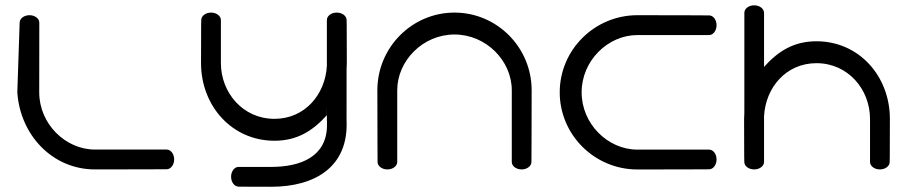

<svg xmlns="http://www.w3.org/2000/svg" viewBox="-20 -638 3428 723"><path d="M128 -552.8C128 -567.8 111.9 -580.8 91 -580.8C70.1 -580.8 54 -567.8 54 -552.8L45.2 -290.5C55.7 -130.7 176.3 0 337.8 0C499.3 0 607.8 -0.7 607.8 -0.7C622.8 -0.7 635.8 -16.9 635.8 -37.8C635.8 -58.7 622.8 -74.8 607.8 -74.8C607.8 -74.8 449.3 -74.8 337.8 -74.8C226.3 -74.8 127.7 -171.6 127.7 -290.5C127.7 -409.4 128 -552.8 128 -552.8Z M1248.2 -590.6H1248C1227.1 -590.6 1210.9 -577.6 1210.9 -562.6V-390.4C1205.2 -283.1 1128.7 -190.5 1013.5 -190.5C894.6 -190.5 811.8 -289.1 811.8 -400.6C811.8 -512.1 811.8 -562.6 811.8 -562.6C811.8 -577.6 795.7 -590.6 774.8 -590.6C753.9 -590.6 737.8 -577.6 737.8 -562.6C737.8 -562.6 737 -562.1 737 -400.6C737 -239.1 853.4 -108 1013.5 -108C1098.8 -108 1157.7 -145.2 1210.9 -204.4V-185.6C1210.9 -184.4 1211.1 -183.3 1211.3 -182.1C1211.3 -177.5 1211.3 -172.5 1211.3 -167.1C1211.3 -48.3 1112.7 -9.5 1001.2 -9.5C889.6 -9.5 878.2 -9.5 878.2 -9.5C863.2 -9.5 850.2 6.7 850.2 27.6C850.2 48.5 863.2 64.6 878.2 64.6C878.2 64.6 839.7 65.3 1001.2 65.3C1162.7 65.3 1293.5 -6.8 1285 -185.6C1285.1 -185.7 1285.1 -213.6 1285.1 -377.3C1285.7 -385 1286 -392.8 1286 -400.6C1286 -562.1 1285.2 -562.6 1285.2 -562.6C1285.2 -577.6 1269.1 -590.6 1248.2 -590.6ZM1211.3 -208.2C1211.1 -207.2 1210.9 -206.1 1210.9 -205C1211 -210.9 1211.2 -260.1 1211.3 -208.2Z M1981.2 -28C1981.2 -28 1982 -136.5 1982 -298C1982 -459.5 1851.6 -590.6 1691.5 -590.6C1531.4 -590.6 1401 -459.5 1401 -298C1401 -136.5 1401.8 -28 1401.8 -28C1401.8 -13 1417.9 0 1438.8 0C1459.7 0 1475.8 -13 1475.8 -28C1475.8 -28 1475.8 -186.5 1475.8 -298C1475.8 -409.5 1572.6 -508.1 1691.5 -508.1C1810.4 -508.1 1907.2 -409.5 1907.2 -298C1907.2 -186.5 1907.2 -28 1907.2 -28C1907.2 -13 1923.3 0 1944.2 0C1965.1 0 1981.2 -13 1981.2 -28Z M2650.3 -580C2650.3 -580 2541.8 -580.8 2380.3 -580.8C2218.8 -580.8 2087.7 -450.4 2087.7 -290.3C2087.7 -130.2 2218.8 0.2 2380.3 0.2C2541.8 0.2 2650.3 -0.5 2650.3 -0.5C2665.3 -0.5 2678.3 -16.7 2678.3 -37.6C2678.3 -58.5 2665.3 -74.6 2650.3 -74.6C2650.3 -74.6 2491.8 -74.6 2380.3 -74.6C2268.8 -74.6 2170.2 -171.4 2170.2 -290.3C2170.2 -409.2 2268.8 -506 2380.3 -506C2491.8 -506 2650.3 -506 2650.3 -506C2665.3 -506 2678.3 -522.1 2678.3 -543C2678.3 -563.9 2665.3 -580 2650.3 -580Z M2819.8 0H2820C2840.9 0 2857.1 -13 2857.1 -28V-200.2C2862.8 -307.5 2939.3 -400.1 3054.5 -400.1C3173.4 -400.1 3256.2 -301.5 3256.2 -190C3256.2 -78.5 3256.2 -28 3256.2 -28C3256.2 -13 3272.3 0 3293.2 0C3314.1 0 3330.2 -13 3330.2 -28C3330.2 -28 3331 -28.5 3331 -190C3331 -351.5 3214.6 -482.6 3054.5 -482.6C2969.2 -482.6 2910.3 -445.4 2857.1 -386.2V-590C2856.7 -605 2840.9 -618 2820 -618C2799.1 -618 2783 -605 2783 -590C2782.9 -589.9 2782.9 -377 2782.9 -213.3C2782.3 -205.6 2782 -197.8 2782 -190C2782 -28.5 2782.8 -28 2782.8 -28C2782.8 -13 2798.9 0 2819.8 0Z"/></svg>

Font: Hi.
Style: Regular
Weight: 400
Designer: Mew Too, Robert Jablonski
Foundry: Cannot Into Space Fonts
Version: Version 1.996